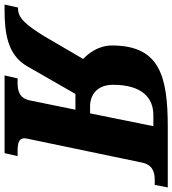

<svg xmlns="http://www.w3.org/2000/svg" viewBox="-13 -777 754 840"><g transform="rotate(90 364.0 -357.0)"><path d="M-36 0H-14C84 0 184 -11 234 -99L355 -310H424L384 -114C375 -64 341 -57 307 -57H287L274 0H614L627 -57H607C573 -57 549 -61 549 -87C549 -93 551 -101 554 -115L655 -600C665 -650 700 -657 733 -657H753L764 -714H498C275 -714 143 -677 143 -470C143 -413 175 -369 202 -344L101 -171C52 -93 23 -59 -18 -59H-23ZM410 -374C355 -374 315 -409 315 -474C315 -604 374 -651 448 -651H496L440 -374Z"/></g></svg>

Font: Noto Serif SemiCondensed Extra
Style: Italic
Weight: 800
Width: 4
Italic angle: -12°
Designer: Monotype Design Team
Foundry: Monotype Imaging Inc.
Version: Version 1.901